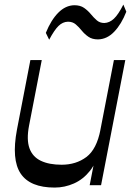

<svg xmlns="http://www.w3.org/2000/svg" viewBox="-20 -815 584 845"><path d="M220.4 10.5Q112.4 10.5 71 -51Q29.7 -112.6 54.7 -244.9L113.7 -550.5H163.8L107.8 -261.8Q96.1 -200.3 109.7 -162.5Q123.3 -124.8 159.7 -107.4Q196 -90 251.1 -90Q314.9 -90 360.3 -124.1Q405.6 -158.3 422.1 -244.1L416.9 -160.4Q406 -101 376.1 -63.3Q346.1 -25.6 305.5 -7.6Q264.8 10.5 220.4 10.5ZM374.7 0 481.3 -550.5H531.4L424.8 0ZM196.4 -640.2 181.7 -670.4Q204.6 -726.9 236.5 -759.1Q268.4 -791.3 307.3 -792Q333.2 -792 350 -780.3Q366.8 -768.5 379.7 -752.9Q392.5 -737.3 406 -725.5Q419.6 -713.8 438.9 -713.8Q461.7 -714.4 481.3 -732.7Q500.8 -751 522.9 -794.8L535.9 -763.5Q514.4 -708.4 482.6 -675.3Q450.9 -642.2 411 -641.6Q385.7 -641.6 369.1 -653.2Q352.4 -664.7 339.7 -680.4Q327.1 -696 313.4 -707.7Q299.7 -719.5 279 -719.5Q255.9 -718.8 237.5 -700.8Q219.1 -682.9 196.4 -640.2Z"/></svg>

Font: Savate ExtraLight
Style: Italic
Weight: 200
Italic angle: -11°
Designer: Max Esnée
Foundry: Plomb Type
Version: Version 2.000